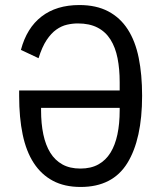

<svg xmlns="http://www.w3.org/2000/svg" viewBox="-20 -730 640 762"><path d="M300 12Q236 12 190 -12.5Q144 -37 114 -83Q84 -129 70 -196Q56 -263 56 -349V-371H455V-404Q455 -456 446.5 -499Q438 -542 418.5 -573Q399 -604 367 -620.5Q335 -637 289 -637Q268 -637 246 -632Q224 -627 203.5 -612.5Q183 -598 165 -571Q147 -544 133 -499L63 -532Q86 -619 145 -664.5Q204 -710 295 -710Q362 -710 409.5 -685Q457 -660 487 -613.5Q517 -567 530.5 -500.5Q544 -434 544 -350Q544 -178 485.5 -83Q427 12 300 12ZM299 -61Q341 -61 370.5 -77.5Q400 -94 418.5 -124Q437 -154 446 -196.5Q455 -239 455 -292V-302H143V-292Q143 -239 152 -196.5Q161 -154 179.5 -124Q198 -94 227.5 -77.5Q257 -61 299 -61Z"/></svg>

Font: IBM Plex Mono
Style: Regular
Weight: 400
Monospace: yes
Designer: Mike Abbink, Paul van der Laan, Pieter van Rosmalen
Foundry: Bold Monday
Version: Version 2.3